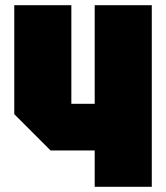

<svg xmlns="http://www.w3.org/2000/svg" viewBox="-20 -720 640 740"><path d="M565 -700V0H345V-140H175L35 -280V-700H255V-320H345V-700Z"/></svg>

Font: Tektur SemiCondensed Black
Style: Regular
Weight: 900
Width: 4
Designer: Adam Jagosz
Foundry: Adam Jagosz
Version: Version 1.005;gftools[0.9.30]